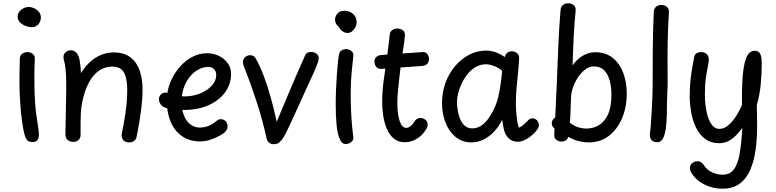

<svg xmlns="http://www.w3.org/2000/svg" viewBox="-20 -855 4711 1165"><path d="M100 -498Q101 -519 115 -529Q129 -539 147 -539Q158 -539 168.5 -534.5Q179 -530 185.5 -521Q192 -512 191 -498Q189 -460 188.5 -415Q188 -370 189 -323Q190 -276 193 -231Q196 -186 202 -148Q207 -111 211.5 -84Q216 -57 216 -40Q216 -20 208 -6.5Q200 7 178 7Q166 7 155.5 3Q145 -1 137 -17Q128 -35 121 -73.5Q114 -112 108.5 -162.5Q103 -213 100.5 -266.5Q98 -320 98 -368Q98 -398 98.5 -422.5Q99 -447 99.5 -466Q100 -485 100 -498ZM87 -754Q87 -770 96.5 -783Q106 -796 122 -804.5Q138 -813 155 -813Q169 -813 186 -805.5Q203 -798 215.5 -783.5Q228 -769 228 -748Q228 -733 221 -719.5Q214 -706 201.5 -698Q189 -690 172 -690Q154 -690 134 -698Q114 -706 100.5 -720.5Q87 -735 87 -754Z M382 -338Q382 -401 378 -434.5Q374 -468 369.5 -483.5Q365 -499 365 -509Q365 -526 378 -538Q391 -550 410 -550Q429 -550 442.5 -536Q456 -522 462 -496Q464 -483 467 -463Q470 -443 471 -411Q497 -453 528.5 -481Q560 -509 596 -523Q632 -537 671 -537Q757 -537 801 -477.5Q845 -418 845 -306Q845 -266 839.5 -217Q834 -168 826 -117.5Q818 -67 808 -22Q805 -8 792.5 0.5Q780 9 765 9Q736 9 725.5 -8Q715 -25 719 -44Q731 -99 741.5 -171Q752 -243 752 -308Q752 -381 731.5 -416Q711 -451 661 -451Q625 -451 594.5 -434.5Q564 -418 540.5 -387Q517 -356 500.5 -312Q484 -268 475 -213Q472 -193 470.5 -167.5Q469 -142 469 -110Q469 -78 469 -36Q469 -17 456.5 -5.5Q444 6 423 6Q410 6 399.5 0.5Q389 -5 383 -14.5Q377 -24 377 -37Q377 -63 378 -99.5Q379 -136 379.5 -178Q380 -220 381 -261.5Q382 -303 382 -338Z M964 -212Q955 -220 949.5 -230.5Q944 -241 944 -254Q945 -271 957.5 -283Q970 -295 988 -293Q996 -292 1006.5 -286.5Q1017 -281 1039 -275.5Q1061 -270 1101 -270Q1149 -270 1193 -287.5Q1237 -305 1264.5 -334.5Q1292 -364 1292 -400Q1292 -423 1278 -436Q1264 -449 1244 -449Q1213 -449 1183.5 -433Q1154 -417 1131.5 -389Q1109 -361 1095.5 -323.5Q1082 -286 1082 -243Q1082 -187 1097.5 -151Q1113 -115 1138 -98Q1163 -81 1192 -81Q1220 -81 1244.5 -90.5Q1269 -100 1295 -122Q1301 -127 1307 -129.5Q1313 -132 1320 -132Q1332 -132 1341.5 -126Q1351 -120 1356 -110Q1361 -100 1361 -88Q1361 -72 1349 -58Q1337 -44 1308 -29Q1278 -13 1250 -5Q1222 3 1193 3Q1131 3 1085.5 -28Q1040 -59 1016 -115Q992 -171 992 -245Q992 -301 1012 -352Q1032 -403 1066.5 -444Q1101 -485 1144.5 -508.5Q1188 -532 1235 -532Q1275 -532 1308 -516Q1341 -500 1361.5 -472Q1382 -444 1382 -407Q1382 -344 1345.5 -294.5Q1309 -245 1245 -216.5Q1181 -188 1099 -188Q1077 -188 1055 -189.5Q1033 -191 1014.5 -194Q996 -197 983 -201.5Q970 -206 964 -212Z M1454 -478Q1454 -498 1468 -509Q1482 -520 1498 -520Q1506 -520 1515 -516.5Q1524 -513 1530 -503Q1558 -454 1581 -392.5Q1604 -331 1623.5 -261Q1643 -191 1659 -116Q1690 -190 1717.5 -256Q1745 -322 1773 -386.5Q1801 -451 1831 -518Q1836 -530 1845.5 -535Q1855 -540 1868 -540Q1879 -540 1889.5 -535.5Q1900 -531 1907 -522.5Q1914 -514 1914 -502Q1914 -492 1908.5 -475.5Q1903 -459 1894.5 -439.5Q1886 -420 1878 -402Q1870 -384 1864 -372Q1852 -346 1834 -306Q1816 -266 1795.5 -221Q1775 -176 1755 -132.5Q1735 -89 1718 -54Q1701 -20 1688 -4.5Q1675 11 1664 15.5Q1653 20 1641 20Q1626 20 1614 11.5Q1602 3 1598 -14Q1573 -127 1537.5 -236.5Q1502 -346 1458 -458Q1456 -463 1455 -468.5Q1454 -474 1454 -478Z M2013 -736Q2013 -756 2027.5 -773Q2042 -790 2071 -790Q2089 -790 2106 -781.5Q2123 -773 2133.5 -757.5Q2144 -742 2144 -719Q2144 -705 2136.5 -690Q2129 -675 2116.5 -665Q2104 -655 2089 -655Q2072 -655 2057.5 -666Q2043 -677 2035 -693Q2025 -700 2019 -711.5Q2013 -723 2013 -736ZM2037 -525Q2040 -538 2046.5 -544.5Q2053 -551 2062 -554Q2071 -557 2080 -557Q2097 -557 2111.5 -546Q2126 -535 2124 -515Q2120 -477 2116 -440Q2112 -403 2110 -362.5Q2108 -322 2108 -272Q2108 -240 2109 -208.5Q2110 -177 2112 -145Q2114 -113 2117 -82Q2120 -51 2124 -21Q2125 -9 2118 0Q2111 9 2100 14Q2089 19 2077 19Q2054 19 2040.5 -13Q2027 -45 2022 -99.5Q2017 -154 2017 -221Q2017 -266 2019 -313.5Q2021 -361 2024 -404Q2027 -447 2030.5 -479Q2034 -511 2037 -525Z M2292 -437Q2274 -436 2263 -449.5Q2252 -463 2252 -481Q2252 -501 2265 -510.5Q2278 -520 2292 -521L2542 -539Q2563 -541 2573 -527Q2583 -513 2583 -497Q2583 -480 2573 -468.5Q2563 -457 2543 -455ZM2344 -639Q2345 -662 2359 -672Q2373 -682 2391 -682Q2408 -682 2423.5 -672Q2439 -662 2437 -639Q2436 -622 2432 -594Q2428 -566 2423 -536Q2418 -506 2415 -482Q2410 -442 2404.5 -396Q2399 -350 2395 -307Q2391 -264 2391 -234Q2391 -182 2398 -147.5Q2405 -113 2417 -96Q2429 -79 2445 -79Q2459 -79 2472.5 -91Q2486 -103 2489 -109Q2498 -125 2508 -132Q2518 -139 2531 -139Q2548 -139 2561.5 -128Q2575 -117 2575 -99Q2575 -92 2572.5 -84.5Q2570 -77 2565 -70Q2546 -36 2510.5 -14Q2475 8 2437 8Q2395 8 2368.5 -15Q2342 -38 2326.5 -75Q2311 -112 2305 -154.5Q2299 -197 2299 -237Q2299 -297 2307 -359Q2315 -421 2324 -479Q2327 -497 2330 -521.5Q2333 -546 2336 -570.5Q2339 -595 2341.5 -614Q2344 -633 2344 -639Z M2840 9Q2785 9 2745 -23.5Q2705 -56 2683.5 -110.5Q2662 -165 2662 -229Q2662 -294 2683 -352Q2704 -410 2741.5 -454Q2779 -498 2827 -523Q2875 -548 2929 -548Q2959 -548 2987 -538Q3015 -528 3043 -509Q3048 -528 3059.5 -536Q3071 -544 3085 -544Q3102 -544 3116.5 -533Q3131 -522 3130 -500Q3128 -457 3123 -411Q3118 -365 3114 -318Q3110 -271 3110 -224Q3110 -210 3112 -180.5Q3114 -151 3118 -122.5Q3122 -94 3129 -80Q3141 -85 3156.5 -98Q3172 -111 3182 -122Q3187 -129 3195 -133Q3203 -137 3210 -137Q3227 -137 3238.5 -124.5Q3250 -112 3250 -95Q3250 -87 3244 -76Q3238 -65 3227 -53Q3214 -39 3196.5 -25.5Q3179 -12 3159.5 -3.5Q3140 5 3120 5Q3100 5 3082.5 -4.5Q3065 -14 3052.5 -33Q3040 -52 3035 -82L3027 -128Q3008 -89 2979.5 -58Q2951 -27 2915.5 -9Q2880 9 2840 9ZM2753 -239Q2753 -208 2758.5 -178.5Q2764 -149 2775 -126Q2786 -103 2803.5 -89.5Q2821 -76 2845 -76Q2880 -76 2906.5 -97Q2933 -118 2953 -149.5Q2973 -181 2986 -213Q2998 -242 3005 -274Q3012 -306 3017.5 -343.5Q3023 -381 3027 -425Q3005 -445 2977 -455Q2949 -465 2930 -465Q2895 -465 2866.5 -448.5Q2838 -432 2817 -405.5Q2796 -379 2781.5 -348.5Q2767 -318 2760 -289Q2753 -260 2753 -239Z M3381 -792Q3383 -814 3395.5 -824.5Q3408 -835 3428 -835Q3447 -835 3460.5 -824.5Q3474 -814 3473 -792Q3469 -753 3466 -713Q3463 -673 3461 -632Q3459 -591 3457.5 -547.5Q3456 -504 3454 -458Q3472 -484 3494 -501.5Q3516 -519 3540.5 -528.5Q3565 -538 3592 -538Q3655 -538 3697.5 -504Q3740 -470 3761.5 -413Q3783 -356 3783 -287Q3783 -206 3755 -139Q3727 -72 3675.5 -31.5Q3624 9 3553 9Q3520 9 3487 0Q3454 -9 3428 -25Q3423 -8 3411.5 -2Q3400 4 3387 4Q3370 4 3356.5 -6Q3343 -16 3343 -35Q3343 -41 3343.5 -54.5Q3344 -68 3345 -74Q3336 -82 3332 -90Q3328 -98 3328 -110Q3328 -118 3333.5 -127Q3339 -136 3349 -143Q3355 -254 3359 -359.5Q3363 -465 3367.5 -572Q3372 -679 3381 -792ZM3438 -110Q3461 -92 3486 -83.5Q3511 -75 3540 -75Q3579 -75 3613.5 -95Q3648 -115 3669 -160.5Q3690 -206 3690 -282Q3690 -327 3679.5 -366Q3669 -405 3646 -428.5Q3623 -452 3583 -452Q3555 -452 3530.5 -433Q3506 -414 3487 -385.5Q3468 -357 3457 -325.5Q3446 -294 3445 -268Q3444 -241 3443 -213.5Q3442 -186 3441 -160Q3440 -134 3438 -110Z M3947 -783Q3948 -803 3961 -814Q3974 -825 3994 -825Q4007 -825 4017.5 -819.5Q4028 -814 4034 -805Q4040 -796 4039 -783Q4034 -706 4032 -629Q4030 -552 4030.5 -479.5Q4031 -407 4031 -343L4027 -230Q4027 -162 4024 -115Q4021 -68 4013 -42Q4006 -15 3995 -3.5Q3984 8 3968 8Q3944 8 3932 -7Q3920 -22 3924 -49Q3927 -69 3929.5 -105Q3932 -141 3934.5 -184Q3937 -227 3938.5 -266.5Q3940 -306 3940 -333Q3940 -438 3940.5 -517Q3941 -596 3942.5 -660Q3944 -724 3947 -783Z M4192 -508Q4195 -525 4207 -532Q4219 -539 4236 -539Q4245 -539 4253 -536Q4261 -533 4267.5 -527Q4274 -521 4277.5 -512.5Q4281 -504 4281 -493Q4281 -478 4275 -451Q4269 -424 4263 -382.5Q4257 -341 4257 -280Q4257 -228 4266.5 -180.5Q4276 -133 4295.5 -103Q4315 -73 4345 -73Q4374 -73 4400 -95.5Q4426 -118 4447.5 -152Q4469 -186 4482 -218V-263Q4482 -310 4484 -354.5Q4486 -399 4491.5 -437Q4497 -475 4507 -501Q4515 -523 4528 -535Q4541 -547 4559 -547Q4576 -547 4585.5 -537.5Q4595 -528 4598.5 -511Q4602 -494 4602 -471Q4602 -410 4596 -344.5Q4590 -279 4572 -217Q4573 -196 4573 -174Q4573 -152 4573.5 -130Q4574 -108 4574 -86Q4574 -15 4565 52Q4556 119 4533.5 173Q4511 227 4469.5 258.5Q4428 290 4363 290Q4304 290 4252 263.5Q4200 237 4172 188Q4169 181 4167.5 175.5Q4166 170 4166 165Q4166 152 4172.5 143Q4179 134 4189.5 128.5Q4200 123 4210 123Q4224 123 4234 130Q4244 137 4254 151Q4272 179 4304 192Q4336 205 4364 205Q4408 205 4432 174Q4456 143 4467.5 80Q4479 17 4484 -80Q4460 -43 4424 -14.5Q4388 14 4344 14Q4294 14 4259.5 -11.5Q4225 -37 4204 -79.5Q4183 -122 4174 -173Q4165 -224 4165 -275Q4165 -314 4168.5 -354.5Q4172 -395 4178.5 -434.5Q4185 -474 4192 -508Z"/></svg>

Font: Playpen Sans Hebrew
Style: Regular
Weight: 400
Designer: Tom Grace, Laura Meseguer, Veronika Burian, José Scaglione
Foundry: TypeTogether
Version: Version 2.000